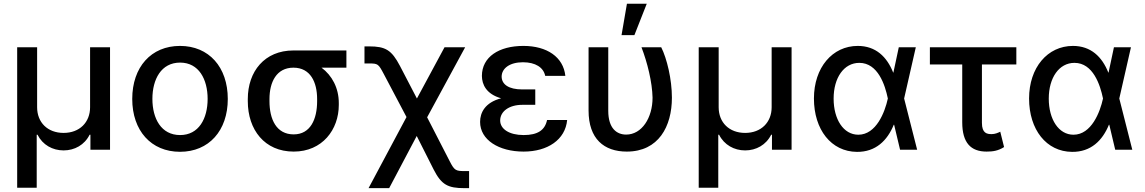

<svg xmlns="http://www.w3.org/2000/svg" viewBox="-20 -797 6094 1022"><path d="M71.4 202.4H175.4V-79.9H179.7C207 -25.6 259.9 3.6 318.5 3.6C377.1 3.6 430 -25.6 457 -79.9H461.3V0H565.7V-545.5H459.5V-226.2C459.5 -145.6 403.4 -89.5 318.5 -89.5C233.7 -89.5 177.6 -144.9 177.6 -226.2V-545.5H71.4Z M938.2 11C1092 11 1192.5 -101.6 1192.5 -270.2C1192.5 -440 1092 -552.6 938.2 -552.6C784.4 -552.6 683.9 -440 683.9 -270.2C683.9 -101.6 784.4 11 938.2 11ZM791.2 -270.6C791.2 -375 838.1 -463.8 938.6 -463.8C1038.4 -463.8 1085.2 -375 1085.2 -270.6C1085.2 -165.8 1038.4 -78.1 938.6 -78.1C838.1 -78.1 791.2 -165.8 791.2 -270.6Z M1299 -269.9V-258.5C1299 -106.2 1388.5 9.9 1543.3 9.9C1695.7 9.9 1783.4 -106.9 1783.4 -238.6V-248.6C1783.4 -328.8 1747.2 -395.6 1691.4 -436.8H1823.9V-528.4H1541.9C1388.1 -528.4 1299 -416.5 1299 -269.9ZM1414.4 -258.5V-269.9C1414.4 -359.4 1451.3 -436.8 1541.9 -436.8C1632.5 -436.8 1668 -359.4 1668 -269.9V-258.5C1668 -162.6 1632.5 -81.7 1543.3 -81.7C1450.6 -81.7 1414.4 -162.6 1414.4 -258.5Z M1941.8 204.5H2051.5L2198.2 -73.2L2288.4 105.5C2329.9 186.8 2364.3 204.5 2452.4 204.5H2476.9V113.6H2452.4C2407 113.6 2398.8 110.4 2374.6 62.9L2253.6 -172.6L2456 -545.5H2346.2L2199.2 -272.7L2109 -446C2064.6 -530.5 2032.7 -550.1 1944.6 -550.1H1920.1V-459.2H1944.6C1991.5 -459.2 1994.3 -457 2022.7 -403.4L2143.8 -174Z M2535.5 -148.1C2535.5 -52.6 2634.9 9.9 2767 9.9C2894.9 9.9 2989.3 -53.3 2998.9 -158.4H2892C2880.7 -104.4 2842.7 -78.1 2767.4 -78.1C2690.3 -78.1 2642.4 -110.4 2642.4 -155.5C2642.4 -204.9 2691.1 -239 2759.9 -239H2829.2V-321H2759.9C2687.5 -321 2650.6 -348 2650.2 -389.2C2650.6 -433.2 2693.2 -465.6 2763.5 -465.6C2829.9 -465.6 2872.9 -438.2 2882.1 -393.1H2989.3C2978.7 -493.3 2891.7 -552.6 2766 -552.6C2635.7 -552.6 2545.5 -494 2545.1 -393.1C2545.5 -346.9 2568.5 -296.2 2647.4 -273.8C2561.8 -251.4 2535.5 -197.4 2535.5 -148.1Z M3112.9 -545.5V-208.8C3112.9 -57.5 3195.3 9.9 3316.4 9.9C3485.4 9.9 3556.5 -123.9 3556.5 -277C3556.5 -375 3529.8 -485.8 3499.6 -545.5H3394.5C3425.8 -464.5 3451.7 -360.1 3453.5 -277C3453.5 -170.1 3396.7 -80.6 3312.9 -80.6C3263.5 -80.6 3217.7 -112.9 3217.7 -207.4V-545.5ZM3288.4 -610.1H3356.9L3422.6 -777H3317.1Z M3699.2 202.4H3803.3V-79.9H3807.5C3834.9 -25.6 3887.8 3.6 3946.4 3.6C4005 3.6 4057.9 -25.6 4084.9 -79.9H4089.1V0H4193.5V-545.5H4087.4V-226.2C4087.4 -145.6 4031.2 -89.5 3946.4 -89.5C3861.5 -89.5 3805.4 -144.9 3805.4 -226.2V-545.5H3699.2Z M4541.2 11.4C4641.3 12.4 4703.1 -48.7 4737.6 -133.2H4739.3L4771 0H4861.9L4792.6 -272.7L4854.8 -545.5H4764.2L4735.4 -410.5H4734.4C4701 -494.7 4641.7 -552.6 4545.8 -552.6C4410.9 -552.6 4312.5 -437.5 4312.5 -272.7C4312.5 -106.9 4404.5 10.3 4541.2 11.4ZM4417.3 -272C4417.3 -383.5 4472.3 -462.4 4554 -462.4C4653.4 -462.4 4691.1 -344.1 4705.6 -274.1L4706 -272.7L4705.6 -271.3C4690.3 -201 4644.5 -79.9 4548.7 -79.9C4469.8 -79.9 4417.3 -161.9 4417.3 -272Z M5389.9 -545.5H4929.7V-453.8H5101.9V-146.3C5101.9 -36.6 5147.7 9.9 5231.5 9.9C5264.9 9.9 5292.6 6 5324.6 -14.2L5304.3 -95.9C5292.3 -90.2 5277.3 -83.1 5258.5 -83.1C5233.7 -83.1 5206.7 -87.4 5206.7 -143.1V-453.8H5389.9Z M5686.4 11.4C5786.6 12.4 5848.4 -48.7 5882.8 -133.2H5884.6L5916.2 0H6007.1L5937.9 -272.7L6000 -545.5H5909.4L5880.7 -410.5H5879.6C5846.2 -494.7 5786.9 -552.6 5691.1 -552.6C5556.1 -552.6 5457.7 -437.5 5457.7 -272.7C5457.7 -106.9 5549.7 10.3 5686.4 11.4ZM5562.5 -272C5562.5 -383.5 5617.5 -462.4 5699.2 -462.4C5798.7 -462.4 5836.3 -344.1 5850.9 -274.1L5851.2 -272.7L5850.9 -271.3C5835.6 -201 5789.8 -79.9 5693.9 -79.9C5615.1 -79.9 5562.5 -161.9 5562.5 -272Z"/></svg>

Font: Magic Ui Pro Medium
Style: Regular
Weight: 500
Designer: Stefan Endress, Andreas Faust
Version: Version 1.000;FEAKit 1.0